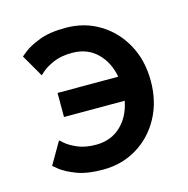

<svg xmlns="http://www.w3.org/2000/svg" viewBox="-84 -600 679 692"><g transform="rotate(-15 255.5 -253.5)"><path d="M218.3 -82.5Q273.9 -83 310.3 -117.7Q346.7 -152.3 357.4 -209H130.9V-298.8H357.4Q346.7 -355.5 310.5 -390.1Q274.4 -424.8 218.8 -424.8Q176.8 -424.8 148.7 -412.4Q120.6 -399.9 106.4 -387.5Q92.3 -375 92.3 -375L44.4 -458Q44.4 -458 63 -472.9Q81.5 -487.8 120.1 -502.9Q158.7 -518.1 219.2 -518.1Q289.6 -518.1 345.7 -483.9Q401.9 -449.7 434.3 -390.1Q466.8 -330.6 466.8 -253.9Q466.8 -177.2 434.3 -117.4Q401.9 -57.6 345.5 -23.4Q289.1 10.7 218.8 10.7Q158.2 10.7 119.6 -4.4Q81.1 -19.5 62.5 -34.7Q43.9 -49.8 43.9 -49.8L91.8 -132.3Q91.8 -132.3 106 -119.9Q120.1 -107.4 148.4 -95Q176.8 -82.5 218.3 -82.5Z"/></g></svg>

Font: Giphurs Medium
Style: Regular
Weight: 500
Version: Version 0.920; ttfautohint (v1.8.4.7-5d5b)